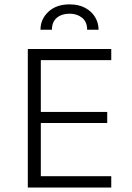

<svg xmlns="http://www.w3.org/2000/svg" viewBox="-20 -836 590 856"><path d="M476 0H104V-617.5H476V-568H162V-337H458V-287.5H162V-50.5H476ZM419.5 -703.5H368.5Q368.5 -738.5 346 -756.8Q323.5 -775 290 -775Q255.5 -775 233.5 -756.8Q211.5 -738.5 211.5 -703.5H160.5Q160.5 -750.5 195.8 -783.5Q231 -816.5 290 -816.5Q331 -816.5 360 -800.8Q389 -785 404.2 -759.2Q419.5 -733.5 419.5 -703.5Z"/></svg>

Font: Betina Sans Light
Style: Regular
Weight: 300
Designer: Jonathan Pinhorn (font) & Cristiano Sobral (main changes)
Version: Version 2.001;October 6, 2020;FontCreator 13.0.0.2681 64-bit